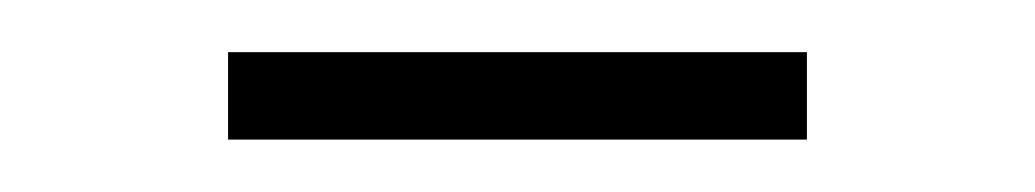

<svg xmlns="http://www.w3.org/2000/svg" viewBox="-20 -338 399 74"><path d="M67.9 -317.9H291V-284.2H67.9Z"/></svg>

Font: Montserrat-Arabic ExtraLight
Style: Regular
Weight: 275
Designer: Mohamed Gaber
Foundry: Kief Type Foundry
Version: Version 5.008;PS 005.008;hotconv 1.0.88;makeotf.lib2.5.64775